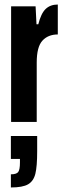

<svg xmlns="http://www.w3.org/2000/svg" viewBox="-20 -538 279 847"><path d="M29 -510H137L141 -431H149Q161 -479 181.5 -498.5Q202 -518 235 -518V-386Q192 -386 167 -358.5Q142 -331 142 -262V0H29ZM68 179V163H28V62H144V129Q144 196 136 228.5Q128 261 104 275Q80 289 28 289V231Q53 231 60.5 220.5Q68 210 68 179Z"/></svg>

Font: Saira Ultra Condensed ExtraBold
Style: Regular
Weight: 800
Width: 1
Designer: Hector Gatti with collaboration of the Omnibus-Type team
Foundry: Omnibus-Type
Version: Version 1.001; ttfautohint (v1.8)